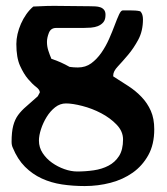

<svg xmlns="http://www.w3.org/2000/svg" viewBox="-20 -620 562 646"><path d="M92 -598Q139 -601 188 -600Q237 -599 284 -599Q292 -599 301 -598.5Q310 -598 317.5 -595.5Q325 -593 330 -587Q335 -581 335 -570Q335 -554 328 -545.5Q321 -537 310 -532.5Q299 -528 286 -527Q273 -526 261 -526H169Q151 -526 144.5 -509.5Q138 -493 138 -479Q138 -464 142.5 -450Q147 -436 153 -422Q169 -417 184.5 -410Q200 -403 214 -395Q221 -394 228 -393.5Q235 -393 242 -393Q268 -393 287 -407Q306 -421 321 -442.5Q336 -464 347 -489Q358 -514 366 -535.5Q374 -557 380.5 -571Q387 -585 393 -585H419Q427 -585 435.5 -584.5Q444 -584 452 -582Q457 -577 459 -570Q461 -563 461 -555Q461 -516 445.5 -487Q430 -458 411 -435.5Q392 -413 376.5 -396.5Q361 -380 361 -367V-363Q388 -346 412.5 -330Q437 -314 456.5 -293.5Q476 -273 487.5 -247Q499 -221 499 -185Q499 -134 479 -98Q459 -62 426.5 -39Q394 -16 352 -5Q310 6 265 6Q225 6 188.5 0.5Q152 -5 120.5 -19.5Q89 -34 64 -59Q39 -84 23 -123Q19 -131 19 -143Q19 -176 24.5 -197Q30 -218 41 -233Q52 -248 68.5 -262Q85 -276 107 -296L114 -309Q114 -318 101.5 -327.5Q89 -337 74.5 -354Q60 -371 47.5 -398.5Q35 -426 35 -472Q35 -488 39 -505.5Q43 -523 50.5 -540Q58 -557 68.5 -572Q79 -587 92 -598ZM202 -272Q182 -272 165.5 -259Q149 -246 137 -226.5Q125 -207 118 -185.5Q111 -164 111 -147Q111 -124 123.5 -105Q136 -86 155 -72.5Q174 -59 196.5 -51Q219 -43 240 -43Q268 -43 295.5 -47Q323 -51 345 -62.5Q367 -74 380.5 -95Q394 -116 394 -151Q394 -178 372.5 -200.5Q351 -223 320.5 -239Q290 -255 257 -263.5Q224 -272 202 -272Z"/></svg>

Font: CAT Altenglisch
Style: Regular
Weight: 400
Designer: Peter Wiegel
Foundry: Peter Wiegel, CAT Fonts
Version: Version 1.000